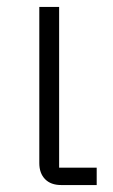

<svg xmlns="http://www.w3.org/2000/svg" viewBox="-20 -532 325 552"><path d="M258 -50V0H156Q126 0 109.5 -17Q93 -34 93 -63V-512H150V-50Z"/></svg>

Font: IBM Plex Sans Light
Style: Regular
Weight: 300
Designer: Mike Abbink, Paul van der Laan, Pieter van Rosmalen
Foundry: Bold Monday
Version: Version 3.0